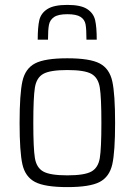

<svg xmlns="http://www.w3.org/2000/svg" viewBox="-20 -756 550 784"><path d="M60 -254Q60 -372 71.5 -424Q83 -476 123 -497Q163 -518 255 -518Q347 -518 387 -497Q427 -476 438.5 -424Q450 -372 450 -254Q450 -136 438.5 -85Q427 -34 387 -13Q347 8 255 8Q163 8 123 -13Q83 -34 71.5 -85Q60 -136 60 -254ZM394 -254Q394 -358 387.5 -398.5Q381 -439 353 -454.5Q325 -470 255 -470Q185 -470 157 -454.5Q129 -439 122.5 -398.5Q116 -358 116 -254Q116 -150 122.5 -110.5Q129 -71 157 -55.5Q185 -40 255 -40Q325 -40 353 -55.5Q381 -71 387.5 -110.5Q394 -150 394 -254ZM375 -594H333Q333 -636 329.5 -656Q326 -676 309 -687Q292 -698 255 -698Q218 -698 201 -686.5Q184 -675 180 -655Q176 -635 176 -594H134Q134 -645 140.5 -673.5Q147 -702 173.5 -719Q200 -736 255 -736Q310 -736 336 -719Q362 -702 368.5 -673.5Q375 -645 375 -594Z"/></svg>

Font: Saira SemiCondensed Light
Style: Regular
Weight: 300
Width: 4
Designer: Hector Gatti with collaboration of the Omnibus-Type team
Foundry: Omnibus-Type
Version: Version 0.072; ttfautohint (v1.8)